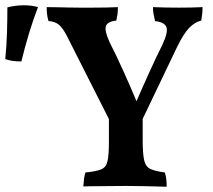

<svg xmlns="http://www.w3.org/2000/svg" viewBox="-157 -705 808 728"><path d="M384 -263V-174Q384 -123 389.5 -98Q395 -73 413 -64.5Q431 -56 468 -51Q472 -38 473.5 -25.5Q475 -13 475 3Q439 2 398 1Q357 0 320 0Q293 0 263 0.5Q233 1 206 1Q179 1 159 2Q160 -12 161.5 -26Q163 -40 167 -51Q207 -55 226 -62.5Q245 -70 250.5 -93.5Q256 -117 256 -166V-263ZM360 -204H281L98 -566Q82 -598 66.5 -611Q51 -624 27 -625Q23 -638 21.5 -650.5Q20 -663 20 -678Q37 -678 59 -677.5Q81 -677 103.5 -676.5Q126 -676 145 -676Q164 -676 191.5 -676Q219 -676 246 -676.5Q273 -677 290 -678Q290 -662 288.5 -651Q287 -640 284 -627Q248 -623 244 -604Q240 -585 259 -544Q282 -499 309.5 -438.5Q337 -378 364 -313H357Q386 -380 411.5 -436Q437 -492 459 -536Q481 -583 474 -602Q467 -621 431 -625Q428 -638 425.5 -650Q423 -662 423 -678Q444 -677 471 -676.5Q498 -676 523 -676Q546 -676 569 -676.5Q592 -677 611 -678Q611 -663 609.5 -651Q608 -639 606 -627Q581 -621 560 -599Q539 -577 514 -526ZM-76 -472Q-94 -472 -108.5 -474Q-123 -476 -137 -481Q-132 -531 -130.5 -581.5Q-129 -632 -129 -677Q-114 -681 -98 -683Q-82 -685 -67 -685Q-36 -685 -13 -678Q-32 -628 -47 -578.5Q-62 -529 -76 -472Z"/></svg>

Font: Vollkorn SemiBold
Style: Regular
Weight: 600
Designer: Friedrich Althausen
Foundry: Friedrich Althausen
Version: Version 5.000